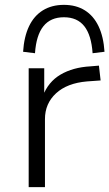

<svg xmlns="http://www.w3.org/2000/svg" viewBox="-20 -770 450 790"><path d="M98 0V-489H162V-374H156Q178 -433 229 -463Q280 -493 352 -497L387 -500L394 -439L338 -435Q256 -428 210.5 -386Q165 -344 165 -280V0ZM124 -551 75 -557Q79 -619 99.5 -662Q120 -705 156.5 -727.5Q193 -750 243 -750Q293 -750 329 -727.5Q365 -705 385.5 -662Q406 -619 410 -557L361 -551Q356 -625 327 -662Q298 -699 243 -699Q188 -699 158.5 -662Q129 -625 124 -551Z"/></svg>

Font: Nunito Sans 10pt SemiExpanded Light
Style: Regular
Weight: 300
Width: 6
Designer: Vernon Adams
Foundry: Vernon Adams
Version: Version 3.101;gftools[0.9.27]